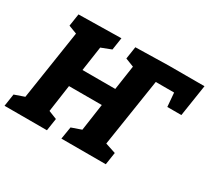

<svg xmlns="http://www.w3.org/2000/svg" viewBox="-144 -934 1264 1161"><g transform="rotate(30 488.0 -353.5)"><path d="M-6 0 7 -86 76 -110 150 -594 92 -616 105 -702 402 -707 389 -621 319 -594 294 -423H523L548 -593L489 -616L502 -702L731 -707H982L948 -486H850L842 -582H714L641 -110L714 -86L701 0H391L405 -86L474 -110L501 -298H272L245 -109L303 -86L290 0Z"/></g></svg>

Font: Bitter ExtraBold
Style: Italic
Weight: 800
Italic angle: -9°
Designer: Sol Matas, and Bitter project Authors
Foundry: Sol Matas
Version: Version 2.001